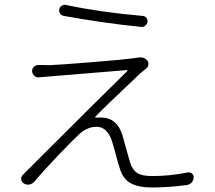

<svg xmlns="http://www.w3.org/2000/svg" viewBox="-20 -790 937 837"><path d="M257.8 -720.7Q248 -722.7 242.2 -731Q236.3 -739.3 238.3 -749.5Q240.2 -759.8 249 -764.6Q254.9 -769.5 261.7 -769.5Q264.6 -769.5 266.6 -768.6Q418.9 -736.3 601.6 -720.7Q612.3 -719.7 618.2 -711.9Q624 -704.1 623 -694.3Q621.1 -684.6 612.8 -677.7Q604.5 -670.9 593.8 -672.9Q428.7 -689.5 257.8 -720.7ZM581.1 -539.1Q586.9 -540 591.8 -540Q609.4 -540 621.1 -527.3Q627.9 -519.5 627 -509.3Q626 -499 618.2 -492.2Q613.3 -488.3 606.9 -482.9Q600.6 -477.5 595.7 -473.6Q590.8 -469.7 588.9 -467.8Q581.1 -460 538.6 -419.9Q496.1 -379.9 456.5 -341.8Q417 -303.7 395.5 -281.2Q394.5 -280.3 395.5 -278.3Q396.5 -276.4 398.4 -277.3Q415 -278.3 426.8 -277.3Q489.3 -274.4 512.7 -204.1Q514.6 -199.2 527.8 -150.4Q541 -101.6 547.9 -80.1Q557.6 -48.8 578.6 -35.6Q599.6 -22.5 642.6 -22.5Q720.7 -22.5 797.9 -38.1Q808.6 -40 816.4 -34.2Q824.2 -27.3 824.2 -17.6Q824.2 -4.9 815.4 5.9Q806.6 14.6 794.9 16.6Q714.8 27.3 641.6 27.3Q584 27.3 549.8 8.8Q515.6 -9.8 502 -56.6Q497.1 -70.3 484.4 -117.7Q471.7 -165 465.8 -181.6Q444.3 -237.3 401.4 -237.3Q359.4 -237.3 323.2 -203.1Q293.9 -175.8 231 -109.9Q168 -43.9 128.9 2.9Q120.1 12.7 106.9 14.6Q93.8 16.6 83 8.8Q72.3 2 72.3 -10.7Q72.3 -21.5 81.1 -29.3Q87.9 -36.1 94.7 -43Q427.7 -376 534.2 -479.5Q536.1 -481.4 535.2 -482.9Q534.2 -484.4 532.2 -484.4Q481.4 -480.5 346.7 -469.2Q211.9 -458 198.2 -457Q175.8 -455.1 152.3 -453.1Q139.6 -451.2 130.4 -459Q121.1 -466.8 120.1 -478.5Q119.1 -490.2 127.4 -498.5Q135.7 -506.8 147.5 -506.8Q162.1 -505.9 195.3 -505.9Q243.2 -507.8 376.5 -518.6Q509.8 -529.3 562.5 -536.1Q571.3 -537.1 581.1 -539.1Z"/></svg>

Font: Gen Jyuu Gothic P Light
Style: Regular
Weight: 200
Designer: [Source Han Sans]
Ryoko NISHIZUKA  (kana & ideographs); Paul D. Hunt (Latin, Greek & Cyrillic); Wenlong ZHANG  (bopomofo
Version: Version 1.002.20150607